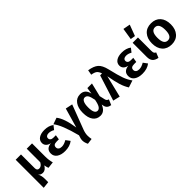

<svg xmlns="http://www.w3.org/2000/svg" viewBox="181 -2121 3625 3625"><g transform="rotate(-45 1994.0 -308.5)"><path d="M531 0 401 16Q387 -13 377 -73Q330 9 262 9Q200 9 171 -35Q205 31 205 109V204L70 219V-530H212V-164Q212 -97 269 -97Q327 -97 365 -169V-530H507V-182Q507 -78 531 0Z M850 -546Q965 -546 1039 -489L979 -413Q922 -446 865 -446Q829 -446 808 -430Q787 -414 787 -384Q787 -355 808.5 -338Q830 -321 869 -321H934L919 -226H862Q814 -226 792.5 -209.5Q771 -193 771 -158Q771 -125 795 -106Q819 -87 864 -87Q923 -87 995 -130L1056 -48Q974 16 848 16Q746 16 684 -26.5Q622 -69 622 -145Q622 -266 762 -282Q704 -293 673.5 -325Q643 -357 643 -403Q643 -470 699 -508Q755 -546 850 -546Z M1047 -500 1176 -546Q1269 -431 1310 -152L1423 -545L1564 -515L1378 -26Q1351 46 1351 108Q1351 152 1361 206L1248 221Q1216 157 1216 104Q1216 55 1242 -11Q1147 -379 1047 -500Z M1822 -441Q1782 -441 1759 -395.5Q1736 -350 1736 -261Q1736 -89 1820 -89Q1856 -89 1883.5 -128.5Q1911 -168 1930 -271Q1912 -367 1888 -404Q1864 -441 1822 -441ZM1805 -546Q1935 -546 1965 -401L1984 -530H2107L2041 -258L2067 -145Q2078 -102 2121 -92L2075 16Q1981 3 1964 -78L1956 -119Q1904 16 1792 16Q1699 16 1645.5 -55Q1592 -126 1592 -261Q1592 -388 1648.5 -467Q1705 -546 1805 -546Z M2214 -657 2232 -757Q2361 -737 2423.5 -682.5Q2486 -628 2517 -497Q2566 -289 2600.5 -195Q2635 -101 2688 -30L2547 16Q2499 -60 2469.5 -153Q2440 -246 2409 -421L2302 16L2162 -17L2325 -530H2376Q2356 -591 2323 -618Q2290 -645 2214 -657Z M2917 -546Q3032 -546 3106 -489L3046 -413Q2989 -446 2932 -446Q2896 -446 2875 -430Q2854 -414 2854 -384Q2854 -355 2875.5 -338Q2897 -321 2936 -321H3001L2986 -226H2929Q2881 -226 2859.5 -209.5Q2838 -193 2838 -158Q2838 -125 2862 -106Q2886 -87 2931 -87Q2990 -87 3062 -130L3123 -48Q3041 16 2915 16Q2813 16 2751 -26.5Q2689 -69 2689 -145Q2689 -266 2829 -282Q2771 -293 2740.5 -325Q2710 -357 2710 -403Q2710 -470 2766 -508Q2822 -546 2917 -546Z M3335 -530V-170Q3335 -134 3344.5 -116.5Q3354 -99 3379 -87L3337 16Q3263 3 3228 -36.5Q3193 -76 3193 -152V-530ZM3397 -811 3314 -589 3218 -605 3255 -838Z M3697 -440Q3590 -440 3590 -265Q3590 -90 3696 -90Q3802 -90 3802 -265Q3802 -440 3697 -440ZM3950 -265Q3950 -138 3882 -61Q3814 16 3696 16Q3577 16 3509.5 -58.5Q3442 -133 3442 -265Q3442 -393 3510 -469.5Q3578 -546 3697 -546Q3816 -546 3883 -471.5Q3950 -397 3950 -265Z"/></g></svg>

Font: FiraSans
Style: Regular
Weight: 600
Designer: Carrois Corporate & Edenspiekermann AG
Foundry: Carrois Corporate GbR & Edenspiekermann AG
Version: Version 3.106;PS 003.106;hotconv 1.0.70;makeotf.lib2.5.58329